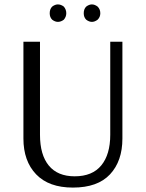

<svg xmlns="http://www.w3.org/2000/svg" viewBox="-20 -839 660 869"><path d="M242 -740Q229 -740 216 -750Q205 -761 205 -779Q205 -798 216 -809Q229 -819 242 -819Q256 -819 269 -809Q280 -796 280 -779Q280 -763 269 -750Q256 -740 242 -740ZM370 -750Q359 -761 359 -779Q359 -798 370 -809Q383 -819 396 -819Q409 -819 422 -809Q434 -797 434 -779Q434 -762 422 -750Q409 -740 396 -740Q383 -740 370 -750ZM310 10Q201 10 143.5 -50Q86 -110 86 -212V-650H161V-229Q161 -138 201 -89.5Q241 -41 318 -41Q398 -41 438.5 -90.5Q479 -140 479 -229V-650H534V-212Q534 -110 478 -50Q422 10 310 10Z"/></svg>

Font: Arsenal
Style: Regular
Weight: 400
Designer: Andrij Shevchenko
Foundry: Stairsfor
Version: Version 2.001;PS 002.001;hotconv 1.0.88;makeotf.lib2.5.64775